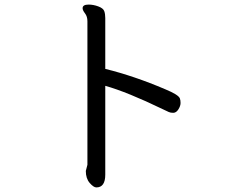

<svg xmlns="http://www.w3.org/2000/svg" viewBox="-20 -752 1040 839"><path d="M401 67Q440 67 440 11V-377Q536 -350 691 -275Q710 -266 717.5 -262.5Q725 -259 737 -259Q750 -259 759.5 -274Q769 -289 769 -302Q769 -314 766 -322Q760 -338 702 -362Q566 -420 440 -451V-673Q440 -691 435.5 -703.5Q431 -716 409.5 -724Q388 -732 367 -732Q341 -732 341 -716Q341 -707 351.5 -693.5Q362 -680 362 -659V-32L355 -5Q355 28 372 47.5Q389 67 401 67Z"/></svg>

Font: LXGW WenKai TC
Style: Bold
Weight: 700
Designer: LXGW / Fontworks Inc.
Foundry: LXGW / Fontworks Inc.
Version: Version 1.330;April 28, 2024